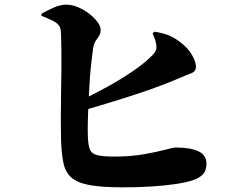

<svg xmlns="http://www.w3.org/2000/svg" viewBox="-20 -784 1040 824"><path d="M508 20Q418 20 365.5 10.5Q313 1 287 -21.5Q261 -44 252.5 -83.5Q244 -123 242 -182Q241 -225 241 -275.5Q241 -326 242 -378.5Q243 -431 243.5 -480Q244 -529 243.5 -569Q243 -609 242 -635.5Q241 -662 237 -668Q230 -683 208.5 -694Q187 -705 158 -716V-725Q177 -736 207.5 -750Q238 -764 263 -764Q289 -764 315 -753Q341 -742 363 -725Q385 -708 398.5 -689.5Q412 -671 412 -656Q412 -641 405.5 -630.5Q399 -620 391.5 -609.5Q384 -599 381 -584Q377 -559 372.5 -520.5Q368 -482 365 -438Q362 -394 360 -349.5Q358 -305 357 -266.5Q356 -228 357 -201Q358 -164 365 -144.5Q372 -125 396 -118.5Q420 -112 471 -112Q541 -112 597.5 -122Q654 -132 689.5 -141.5Q725 -151 731 -151Q798 -151 832 -134.5Q866 -118 866 -83Q866 -51 850 -35Q834 -19 809 -11Q780 -1 732.5 6Q685 13 627.5 16.5Q570 20 508 20ZM312 -346Q374 -375 436 -409Q498 -443 550 -478.5Q602 -514 634 -547Q645 -558 649 -568Q653 -578 650 -595Q648 -609 642.5 -622Q637 -635 635 -641L643 -648Q675 -643 698.5 -634.5Q722 -626 747 -608Q786 -580 803.5 -549Q821 -518 821 -498Q821 -477 801.5 -470Q782 -463 753 -450Q700 -427 635.5 -404Q571 -381 494 -357Q417 -333 327 -307Z"/></svg>

Font: Noto Serif SC ExtraLight Black
Style: Regular
Weight: 900
Version: Version 2.002-H1;hotconv 1.1.0;makeotfexe 2.6.0